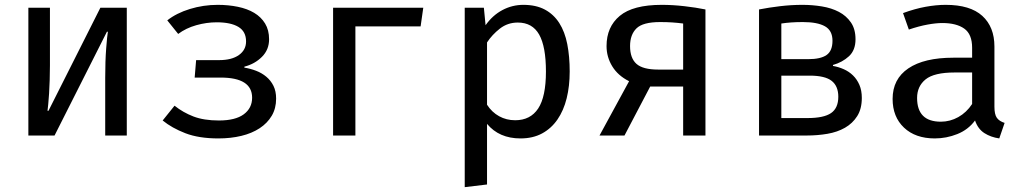

<svg xmlns="http://www.w3.org/2000/svg" viewBox="-20 -559 4240 792"><path d="M503 -527V0H414V-238Q414 -308 418 -359.5Q422 -411 425 -428H421L205 0H97V-527H186V-289Q186 -258 185 -228.5Q184 -199 182.5 -173.5Q181 -148 179 -129.5Q177 -111 176 -102H180L394 -527Z M789 -311H884Q936 -311 965.5 -332Q995 -353 995 -388Q995 -429 963.5 -448Q932 -467 874 -467Q832 -467 789.5 -455Q747 -443 715 -419L670 -475Q708 -505 763.5 -522Q819 -539 878 -539Q922 -539 961 -531Q1000 -523 1028.5 -506Q1057 -489 1073.5 -462Q1090 -435 1090 -397Q1090 -354 1060.5 -324.5Q1031 -295 988 -284V-280Q1013 -276 1036.5 -267Q1060 -258 1078.5 -242.5Q1097 -227 1108 -205Q1119 -183 1119 -152Q1119 -112 1101 -81.5Q1083 -51 1051 -30Q1019 -9 975.5 1.5Q932 12 881 12Q800 12 744.5 -9.5Q689 -31 651 -62L700 -123Q735 -95 778 -78.5Q821 -62 883 -62Q951 -62 985.5 -87.5Q1020 -113 1020 -156Q1020 -239 890 -239H783Z M1446 0H1354V-527H1726L1715 -450H1446Z M1897 213V-527H1976L1983 -455Q2012 -496 2052.5 -517.5Q2093 -539 2139 -539Q2191 -539 2227.5 -519.5Q2264 -500 2287 -464Q2310 -428 2320 -377Q2330 -326 2330 -264Q2330 -204 2317.5 -153.5Q2305 -103 2279.5 -66Q2254 -29 2216 -8.5Q2178 12 2127 12Q2039 12 1989 -48V202ZM2105 -63Q2168 -63 2200 -111.5Q2232 -160 2232 -264Q2232 -367 2204 -416.5Q2176 -466 2116 -466Q2074 -466 2042 -441Q2010 -416 1989 -384V-127Q2009 -96 2039 -79.5Q2069 -63 2105 -63Z M2662 -202 2556 0H2453L2575 -224Q2529 -247 2505.5 -285.5Q2482 -324 2482 -369Q2482 -448 2536.5 -493.5Q2591 -539 2710 -539Q2755 -539 2803 -533.5Q2851 -528 2890 -520V0H2798V-202ZM2579 -369Q2579 -319 2605.5 -295.5Q2632 -272 2695 -272H2798V-462Q2775 -465 2752.5 -466.5Q2730 -468 2703 -468Q2632 -468 2605.5 -442Q2579 -416 2579 -369Z M3438 -160Q3438 -204 3410.5 -225.5Q3383 -247 3320 -247H3203V-72H3311Q3378 -72 3408 -92.5Q3438 -113 3438 -160ZM3414 -391Q3414 -433 3383 -450.5Q3352 -468 3292 -468Q3266 -468 3244.5 -466.5Q3223 -465 3203 -462V-315H3314Q3365 -315 3389.5 -332Q3414 -349 3414 -391ZM3535 -155Q3535 -110 3516 -80Q3497 -50 3465.5 -32Q3434 -14 3393 -7Q3352 0 3308 0H3111V-520Q3152 -528 3198 -533.5Q3244 -539 3290 -539Q3331 -539 3370.5 -532.5Q3410 -526 3440.5 -510Q3471 -494 3490 -466.5Q3509 -439 3509 -397Q3509 -352 3482 -327Q3455 -302 3416 -291V-287Q3439 -283 3460.5 -273.5Q3482 -264 3498.5 -248Q3515 -232 3525 -209Q3535 -186 3535 -155Z M4082 -119Q4082 -87 4092 -73Q4102 -59 4124 -52L4102 12Q4067 7 4040.5 -10Q4014 -27 4002 -62Q3974 -24 3929 -6Q3884 12 3836 12Q3756 12 3709 -32.5Q3662 -77 3662 -151Q3662 -233 3727 -277Q3792 -321 3913 -321H3990V-362Q3990 -418 3957.5 -441Q3925 -464 3867 -464Q3841 -464 3805.5 -457.5Q3770 -451 3729 -437L3705 -505Q3754 -523 3798 -531Q3842 -539 3881 -539Q3982 -539 4032 -493.5Q4082 -448 4082 -367ZM3861 -57Q3899 -57 3933 -76Q3967 -95 3990 -130V-260H3918Q3833 -260 3798 -231.5Q3763 -203 3763 -155Q3763 -57 3861 -57Z"/></svg>

Font: Wlorlttqgufhjawjgtejqphaquk
Style: Regular
Weight: 400
Monospace: yes
Designer: Carrois Corporate & Edenspiekermann
Foundry: Carrois Corporate GbR & Edenspiekermann AG
Version: Version 2.001